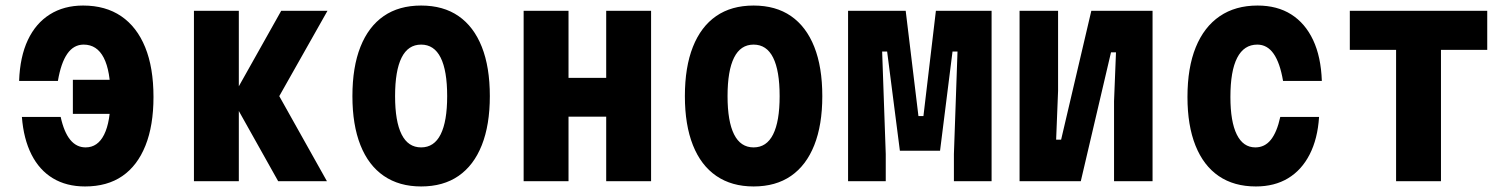

<svg xmlns="http://www.w3.org/2000/svg" viewBox="-20 -654 5440 693"><path d="M395 -243H243V-366H395ZM287 19Q220 19 171 -10.5Q122 -40 93.5 -96.5Q65 -153 59 -232H199Q211 -177 233.5 -149.5Q256 -122 289 -122Q333 -122 356 -168.5Q379 -215 379 -304Q379 -398 354.5 -445.5Q330 -493 282 -493Q246 -493 223 -460Q200 -427 189 -362H49Q52 -449 80.5 -509.5Q109 -570 160 -602Q211 -634 280 -634Q361 -634 417.5 -595.5Q474 -557 504 -483.5Q534 -410 534 -304Q534 -201 505 -128.5Q476 -56 421.5 -18.5Q367 19 287 19Z M984 0 817 -298 995 -615H1162L988 -307L1160 0ZM680 0V-615H842V0Z M1500 19Q1421 19 1365.5 -19Q1310 -57 1281 -130Q1252 -203 1252 -307Q1252 -412 1281 -485Q1310 -558 1365 -596Q1420 -634 1500 -634Q1580 -634 1635 -596Q1690 -558 1719 -485Q1748 -412 1748 -307Q1748 -203 1719 -130Q1690 -57 1635 -19Q1580 19 1500 19ZM1500 -122Q1547 -122 1570.5 -169Q1594 -216 1594 -307Q1594 -399 1570.5 -446Q1547 -493 1500 -493Q1453 -493 1429.5 -446Q1406 -399 1406 -307Q1406 -216 1429.5 -169Q1453 -122 1500 -122Z M1870 0V-615H2032V-373H2168V-615H2330V0H2168V-233H2032V0Z M2700 19Q2621 19 2565.5 -19Q2510 -57 2481 -130Q2452 -203 2452 -307Q2452 -412 2481 -485Q2510 -558 2565 -596Q2620 -634 2700 -634Q2780 -634 2835 -596Q2890 -558 2919 -485Q2948 -412 2948 -307Q2948 -203 2919 -130Q2890 -57 2835 -19Q2780 19 2700 19ZM2700 -122Q2747 -122 2770.5 -169Q2794 -216 2794 -307Q2794 -399 2770.5 -446Q2747 -493 2700 -493Q2653 -493 2629.5 -446Q2606 -399 2606 -307Q2606 -216 2629.5 -169Q2653 -122 2700 -122Z M3041 0V-615H3249L3295 -235H3313L3358 -615H3559V0H3423V-98L3436 -468H3418L3373 -110H3228L3182 -468H3164L3177 -98V0Z M3660 0V-615H3799V-326L3792 -150H3810L3919 -615H4140V0H4001V-289L4008 -465H3990L3881 0Z M4513 19Q4434 19 4379 -18.5Q4324 -56 4295 -128.5Q4266 -201 4266 -304Q4266 -410 4296 -483.5Q4326 -557 4382.5 -595.5Q4439 -634 4519 -634Q4590 -634 4640.5 -602Q4691 -570 4719.5 -509.5Q4748 -449 4751 -362H4611Q4600 -427 4577 -460Q4554 -493 4518 -493Q4470 -493 4445.5 -445.5Q4421 -398 4421 -304Q4421 -215 4444 -168.5Q4467 -122 4511 -122Q4545 -122 4567 -149.5Q4589 -177 4601 -232H4741Q4736 -153 4707 -96.5Q4678 -40 4629 -10.5Q4580 19 4513 19Z M5019 0V-474H4852V-615H5348V-474H5181V0Z"/></svg>

Font: Martian Mono Condensed
Style: Bold
Weight: 700
Width: 3
Designer: Roman Shamin
Foundry: Evil Martians
Version: Version 1.000